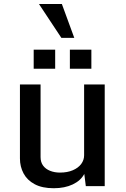

<svg xmlns="http://www.w3.org/2000/svg" viewBox="-20 -952 642 982"><path d="M254.9 10.7Q195.8 10.7 157.5 -9.8Q119.1 -30.3 100.6 -64.9Q82 -99.6 82 -141.6V-520H187.5V-148.4Q187.5 -122.6 200.4 -105Q213.4 -87.4 236.1 -78.4Q258.8 -69.3 286.6 -69.3Q324.7 -69.3 352.5 -81.3Q380.4 -93.3 395.3 -113.3Q410.2 -133.3 410.2 -157.7V-520H515.6V0H418.9L411.1 -62.5Q393.1 -28.3 352.1 -8.8Q311 10.7 254.9 10.7ZM337.4 -600.6V-697.8H447.3V-600.6ZM152.3 -600.6V-697.8H262.2V-600.6ZM293.9 -758.3 179.2 -931.6H296.4L359.9 -758.3Z"/></svg>

Font: Monda Medium
Style: Regular
Weight: 500
Designer: Vernon Adams
Foundry: Vernon Adams
Version: Version 2.200